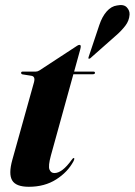

<svg xmlns="http://www.w3.org/2000/svg" viewBox="-20 -725 530 755"><path d="M103.5 -427 68.5 -432.5Q63 -434 63 -438.5Q63 -443.5 69.5 -443.5H121Q128 -443.5 135 -448L282.5 -544.5Q287.5 -548.5 293 -548.5Q297.5 -548.5 297.5 -542Q297.5 -538.5 295.5 -530.5L271.5 -443.5H347Q353.5 -443.5 353.5 -438.5Q353.5 -433 344 -433H268.5L180 -113Q169 -72.5 174.5 -58.5Q180 -44.5 194 -44.5Q224.5 -44.5 261.5 -96Q267 -104 270 -103.5Q275 -103.5 269 -91Q246.5 -48.5 201 -19.5Q155.5 9.5 93.5 9.5Q42.5 9.5 27.8 -15.8Q13 -41 28.5 -96.5L113.5 -401Q120 -424.5 103.5 -427ZM370.5 -626.5Q381.5 -659.5 399.5 -680Q417.5 -700.5 440 -703.5Q466.5 -709 478.5 -696.2Q490.5 -683.5 489.5 -667.5Q488 -643.5 472.8 -623.8Q457.5 -604 438 -587L334.5 -495.5Q331.5 -493.5 328 -494.5Q327 -495.5 328.5 -501Z"/></svg>

Font: Fraunces 144pt S000
Style: Bold Italic
Weight: 700
Italic angle: -16°
Version: Version 1.000; ttfautohint (v1.8.3)